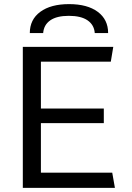

<svg xmlns="http://www.w3.org/2000/svg" viewBox="-20 -914 640 934"><path d="M91 0V-686H531L519 -614H179V-386H485V-315H179V-74H526L539 0ZM125 -753Q125 -819 176 -856.5Q227 -894 316 -894Q405 -894 455.5 -856.5Q506 -819 506 -753H441Q438 -793 406 -815Q374 -837 315 -837Q256 -837 224.5 -815Q193 -793 190 -753Z"/></svg>

Font: Chivo Mono Light
Style: Regular
Weight: 300
Monospace: yes
Designer: Hector Gatti
Foundry: Omnibus-Type
Version: Version 1.008